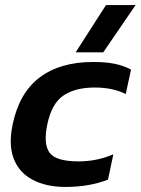

<svg xmlns="http://www.w3.org/2000/svg" viewBox="-20 -729 556 759"><path d="M279 -522 399 -709H516L388 -522ZM239 10Q163 10 109.5 -18Q56 -46 34.5 -101Q13 -156 30 -237Q56 -362 137 -423Q218 -484 348 -484Q398 -484 432.5 -477Q467 -470 498 -454L477 -357Q455 -369 423.5 -376Q392 -383 354 -383Q278 -383 231 -351.5Q184 -320 167 -237Q151 -161 175.5 -126Q200 -91 291 -91Q326 -91 361 -98Q396 -105 428 -119L407 -19Q333 10 239 10Z"/></svg>

Font: Kanit Medium
Style: Italic
Weight: 500
Italic angle: -12°
Designer: Katatrad Team
Foundry: CadsonDemak
Version: Version 2.000; ttfautohint (v1.8.3)